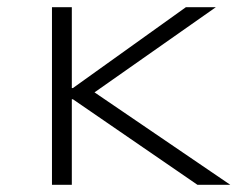

<svg xmlns="http://www.w3.org/2000/svg" viewBox="-20 -512 664 532"><path d="M124 0V-492H179V-268H182L495 -492H578L219 -240L220 -271L618 0H527L182 -237H179V0Z"/></svg>

Font: Nunito Sans 7pt Expanded ExtraLight
Style: Regular
Weight: 250
Width: 7
Designer: Vernon Adams
Foundry: Vernon Adams
Version: Version 3.101;gftools[0.9.27]